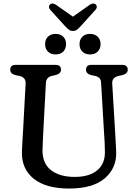

<svg xmlns="http://www.w3.org/2000/svg" viewBox="-20 -1076 796 1113"><path d="M584 -292 566 -596Q565 -614.5 556.5 -623.2Q548 -632 531 -636L509 -640.5Q478.5 -648.5 478.5 -672Q478.5 -700 510.5 -700H688.5Q720.5 -700 720.5 -672Q720.5 -649 690 -641L668 -636Q628 -626.5 630.5 -592L648.5 -292.5Q650 -267.5 651.2 -243.8Q652.5 -220 653.5 -194.5Q656.5 -101.5 587.2 -42.2Q518 17 380.5 17Q246.5 17 175.8 -39.8Q105 -96.5 107 -195Q107.5 -210.5 108.8 -234.5Q110 -258.5 111.5 -283Q113 -307.5 114 -324L128.5 -592Q130 -628 92 -636L70 -640.5Q39.5 -647.5 39.5 -672Q39.5 -700 71 -700H301.5Q333.5 -700 333.5 -672Q333.5 -649 302.5 -641L280.5 -636Q247.5 -628.5 246 -594L231.5 -323Q229.5 -288.5 228.5 -260.5Q227.5 -232.5 226.5 -209Q224.5 -130.5 274.5 -90.5Q324.5 -50.5 413 -50.5Q499.5 -50.5 545.2 -90.2Q591 -130 588 -201Q587.5 -233.5 586.5 -253.8Q585.5 -274 584 -292ZM302.5 -760.5Q274.5 -760.5 258 -776.8Q241.5 -793 241.5 -820Q241.5 -847 258 -863.2Q274.5 -879.5 302.5 -879.5Q330.5 -879.5 346.8 -863.2Q363 -847 363 -820Q363 -793.5 346.8 -777Q330.5 -760.5 302.5 -760.5ZM502 -760.5Q474 -760.5 457.5 -776.8Q441 -793 441 -820Q441 -847 457.5 -863.2Q474 -879.5 502 -879.5Q530 -879.5 546.5 -863.2Q563 -847 563 -820Q563 -793.5 546.5 -777Q530 -760.5 502 -760.5ZM447.5 -924Q436 -911.5 426.5 -904Q417 -896.5 403 -896.5Q388.5 -896.5 379 -904Q369.5 -911.5 357.5 -924L272 -1018.5Q263.5 -1028 264 -1037Q264.5 -1046 270 -1050.5Q283.5 -1062 305 -1048L402.5 -979.5L500 -1048Q522 -1062 535 -1050.5Q540.5 -1046 541 -1037Q541.5 -1028 533 -1018.5Z"/></svg>

Font: Fraunces 9pt S100
Style: Regular
Weight: 400
Version: Version 1.000; ttfautohint (v1.8.3)